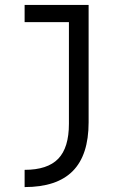

<svg xmlns="http://www.w3.org/2000/svg" viewBox="-20 -540 540 780"><path d="M80 150Q173 150 216.5 105Q260 60 260 -37V-450H80V-520H340V-43Q340 90 275.5 155Q211 220 80 220Z"/></svg>

Font: M PLUS Code Latin
Style: Regular
Weight: 400
Designer: Coji Morishita
Foundry: UNDERFOREST DESIGN
Version: Version 1.002; ttfautohint (v1.8.3)